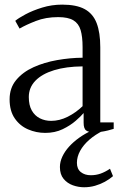

<svg xmlns="http://www.w3.org/2000/svg" viewBox="-20 -565 530 830"><path d="M175.5 9.5Q136.5 9.5 101.2 -5.8Q66 -21 43.8 -53.2Q21.5 -85.5 21.5 -135.5Q21.5 -185 50 -219.2Q78.5 -253.5 125 -274.5Q171.5 -295.5 227 -305.2Q282.5 -315 337 -315.5V-361.5Q337 -406.5 328.5 -435Q320 -463.5 297.2 -477.2Q274.5 -491 231.5 -491Q177.5 -491 134.8 -474.2Q92 -457.5 64.5 -441.5L46 -475Q59.5 -486.5 90.2 -503Q121 -519.5 162.2 -532.2Q203.5 -545 249 -545Q310.5 -545 346.2 -525.5Q382 -506 397.8 -465Q413.5 -424 413.5 -360.5V-36H471.5V-8Q460.5 -4.5 446.5 -1Q432.5 2.5 416.8 4.8Q401 7 385.5 7Q364 7 352.8 -0.8Q341.5 -8.5 341.5 -34.5V-76.5Q331 -63.5 307.5 -43Q284 -22.5 250.8 -6.5Q217.5 9.5 175.5 9.5ZM201 -42.5Q237 -42.5 272.5 -60.2Q308 -78 337 -106V-278Q266 -277.5 213.8 -261.5Q161.5 -245.5 133 -216Q104.5 -186.5 104.5 -145.5Q104.5 -110 117.5 -87.2Q130.5 -64.5 152.5 -53.5Q174.5 -42.5 201 -42.5ZM343.5 244.5Q319 244.5 295 236Q271 227.5 255 208.2Q239 189 239 157Q239 134.5 249.5 112Q260 89.5 278.5 69Q297 48.5 322.2 30.5Q347.5 12.5 377 -1L400.5 -5L427.5 -1Q392 16.5 366.2 39Q340.5 61.5 326.5 87Q312.5 112.5 312.5 139Q312.5 165.5 329.5 179Q346.5 192.5 372.5 192.5Q395 192.5 414.8 185.5Q434.5 178.5 455.5 164.5L468.5 196.5Q453 210 433.2 220.8Q413.5 231.5 391 238Q368.5 244.5 343.5 244.5Z"/></svg>

Font: Merriweather 72pt Light
Style: Regular
Weight: 300
Version: Version 2.100